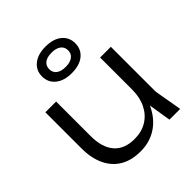

<svg xmlns="http://www.w3.org/2000/svg" viewBox="-228 -997 1163 1163"><g transform="rotate(-45 354.0 -415.5)"><path d="M308 13Q231 13 177.5 -18.5Q124 -50 95.5 -110Q67 -170 67 -254V-563H159V-269Q159 -169 204 -117.5Q249 -66 335 -66Q396 -66 441 -93.5Q486 -121 511 -171Q536 -221 536 -287L572 -266Q566 -181 530.5 -118Q495 -55 438 -21Q381 13 308 13ZM567 0 536 -192V-563H628V-178L659 0ZM348 -617Q283 -617 244.5 -648Q206 -679 206 -731Q206 -782 244.5 -813Q283 -844 349 -844Q415 -844 453 -813Q491 -782 491 -731Q491 -679 453 -648Q415 -617 348 -617ZM349 -670Q387 -670 408.5 -686Q430 -702 430 -731Q430 -760 408.5 -776Q387 -792 349 -792Q310 -792 289 -776Q268 -760 268 -730Q268 -702 289 -686Q310 -670 349 -670Z"/></g></svg>

Font: Unbounded Light
Style: Regular
Weight: 300
Designer: Luke Prowse, Jean-Baptiste Morizot, Fátima Lázaro, Florian Runge
Foundry: NaN
Version: Version 1.700